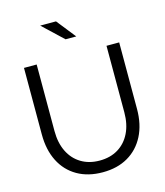

<svg xmlns="http://www.w3.org/2000/svg" viewBox="-132 -1015 969 1126"><g transform="rotate(-15 352.0 -452.0)"><path d="M352 11Q263 11 198 -26.5Q133 -64 98 -133Q63 -202 63 -296V-700H140V-296Q140 -224 166 -171Q192 -118 240 -89Q288 -60 352 -60Q417 -60 464.5 -89Q512 -118 538 -171Q564 -224 564 -296V-700H641V-296Q641 -202 605.5 -133Q570 -64 505.5 -26.5Q441 11 352 11ZM342 -799 219 -915H315L407 -799Z"/></g></svg>

Font: Red Hat Display VF
Style: Regular
Weight: 300
Designer: Pentagram, MCKL
Foundry: Pentagram, MCKL
Version: Version 1.023